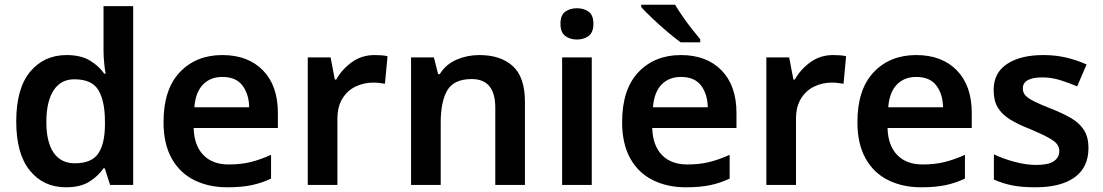

<svg xmlns="http://www.w3.org/2000/svg" viewBox="-20 -786 4686 816"><path d="M260 10Q165 10 107 -61Q49 -132 49 -270Q49 -410 108 -481Q167 -552 263 -552Q323 -552 361.5 -529Q400 -506 423 -473H429Q426 -487 423 -516Q420 -545 420 -570V-760H546V0H448L425 -71H420Q397 -37 359 -13.5Q321 10 260 10ZM298 -92Q368 -92 396.5 -132Q425 -172 426 -253V-269Q426 -356 398.5 -402.5Q371 -449 296 -449Q238 -449 207.5 -401.5Q177 -354 177 -268Q177 -182 208 -137Q239 -92 298 -92Z M925 -552Q1034 -552 1097.5 -487Q1161 -422 1161 -306V-242H803Q805 -168 844 -127.5Q883 -87 952 -87Q1004 -87 1046 -97.5Q1088 -108 1132 -128V-27Q1092 -8 1049 1Q1006 10 946 10Q867 10 805.5 -20.5Q744 -51 709.5 -113Q675 -175 675 -267Q675 -406 744 -479Q813 -552 925 -552ZM925 -459Q874 -459 842.5 -426.5Q811 -394 806 -330H1039Q1038 -386 1010.5 -422.5Q983 -459 925 -459Z M1572 -552Q1585 -552 1600.5 -551Q1616 -550 1627 -547L1616 -430Q1606 -432 1592 -433.5Q1578 -435 1567 -435Q1527 -435 1492 -418.5Q1457 -402 1435.5 -367.5Q1414 -333 1414 -281V0H1288V-542H1385L1403 -448H1409Q1433 -491 1475 -521.5Q1517 -552 1572 -552Z M2017 -552Q2108 -552 2159.5 -505Q2211 -458 2211 -353V0H2085V-328Q2085 -450 1985 -450Q1909 -450 1881 -402Q1853 -354 1853 -265V0H1727V-542H1824L1842 -471H1849Q1875 -513 1920.5 -532.5Q1966 -552 2017 -552Z M2432 -751Q2461 -751 2481.5 -736.5Q2502 -722 2502 -685Q2502 -648 2481.5 -633Q2461 -618 2432 -618Q2403 -618 2382.5 -633Q2362 -648 2362 -685Q2362 -722 2382.5 -736.5Q2403 -751 2432 -751ZM2495 -542V0H2369V-542Z M2874 -552Q2983 -552 3046.5 -487Q3110 -422 3110 -306V-242H2752Q2754 -168 2793 -127.5Q2832 -87 2901 -87Q2953 -87 2995 -97.5Q3037 -108 3081 -128V-27Q3041 -8 2998 1Q2955 10 2895 10Q2816 10 2754.5 -20.5Q2693 -51 2658.5 -113Q2624 -175 2624 -267Q2624 -406 2693 -479Q2762 -552 2874 -552ZM2874 -459Q2823 -459 2791.5 -426.5Q2760 -394 2755 -330H2988Q2987 -386 2959.5 -422.5Q2932 -459 2874 -459ZM2849 -766Q2862 -744 2881 -716.5Q2900 -689 2920.5 -663Q2941 -637 2956 -619V-606H2873Q2848 -624 2815 -652Q2782 -680 2751.5 -709Q2721 -738 2705 -756V-766Z M3521 -552Q3534 -552 3549.5 -551Q3565 -550 3576 -547L3565 -430Q3555 -432 3541 -433.5Q3527 -435 3516 -435Q3476 -435 3441 -418.5Q3406 -402 3384.5 -367.5Q3363 -333 3363 -281V0H3237V-542H3334L3352 -448H3358Q3382 -491 3424 -521.5Q3466 -552 3521 -552Z M3874 -552Q3983 -552 4046.5 -487Q4110 -422 4110 -306V-242H3752Q3754 -168 3793 -127.5Q3832 -87 3901 -87Q3953 -87 3995 -97.5Q4037 -108 4081 -128V-27Q4041 -8 3998 1Q3955 10 3895 10Q3816 10 3754.5 -20.5Q3693 -51 3658.5 -113Q3624 -175 3624 -267Q3624 -406 3693 -479Q3762 -552 3874 -552ZM3874 -459Q3823 -459 3791.5 -426.5Q3760 -394 3755 -330H3988Q3987 -386 3959.5 -422.5Q3932 -459 3874 -459Z M4606 -157Q4606 -75 4547.5 -32.5Q4489 10 4380 10Q4323 10 4282.5 2Q4242 -6 4204 -23V-130Q4244 -111 4292.5 -98Q4341 -85 4384 -85Q4436 -85 4459 -101Q4482 -117 4482 -144Q4482 -160 4473 -172.5Q4464 -185 4437.5 -200Q4411 -215 4359 -237Q4307 -257 4272.5 -278.5Q4238 -300 4220.5 -329Q4203 -358 4203 -404Q4203 -477 4260.5 -514.5Q4318 -552 4414 -552Q4464 -552 4508.5 -542Q4553 -532 4598 -512L4558 -419Q4520 -435 4484 -446Q4448 -457 4410 -457Q4327 -457 4327 -410Q4327 -393 4337.5 -381Q4348 -369 4374.5 -355.5Q4401 -342 4450 -323Q4498 -304 4533 -283.5Q4568 -263 4587 -233Q4606 -203 4606 -157Z"/></svg>

Font: Noto Sans Tamil SemiBold
Style: Regular
Weight: 600
Designer: Jelle Bosma - Monotype Design Team
Foundry: Monotype Imaging Inc.
Version: Version 2.004; ttfautohint (v1.8.4.7-5d5b)